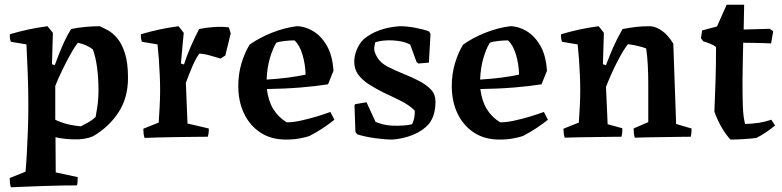

<svg xmlns="http://www.w3.org/2000/svg" viewBox="-20 -579 3312 813"><path d="M26 214Q23 204 22 194.5Q21 185 21 175L88 148Q91 118 93.5 73Q96 28 98 -25Q100 -78 100 -131Q100 -200 97.5 -266.5Q95 -333 92 -391L26 -402Q20 -417 22 -434Q98 -457 181 -468L204 -440L200 -307L212 -303Q217 -317 227 -343Q237 -369 250.5 -399Q264 -429 281 -456Q309 -462 340.5 -465Q372 -468 402 -468Q416 -462 436.5 -451Q457 -440 476.5 -417Q496 -394 509 -353.5Q522 -313 522 -249Q522 -165 482 -103.5Q442 -42 374 -2Q358 5 337 8.5Q316 12 295 11Q278 11 257 9Q236 7 215 2L216 151L309 171Q309 179 308.5 188.5Q308 198 306 206Q284 206 246.5 206.5Q209 207 167 208.5Q125 210 87 211.5Q49 213 26 214ZM322 -44Q329 -48 348.5 -58Q368 -68 385 -84Q386 -89 391.5 -123Q397 -157 397 -199Q397 -249 391 -293.5Q385 -338 373 -370Q347 -390 310 -398Q298 -384 280 -352Q262 -320 244 -283Q226 -246 214 -215V-72Q220 -68 247.5 -58.5Q275 -49 322 -44Z M592 5Q589 -4 588 -14Q587 -24 587 -34L652 -60Q654 -90 656 -126.5Q658 -163 658 -197Q658 -225 656.5 -260.5Q655 -296 652.5 -330.5Q650 -365 647 -391L581 -402Q578 -410 577 -418Q576 -426 577 -434Q653 -457 736 -468L758 -440L746 -310L759 -306Q772 -346 788 -382.5Q804 -419 823 -456Q850 -462 885.5 -464.5Q921 -467 949 -463L957 -438L934 -344L914 -331Q894 -337 869.5 -344Q845 -351 824 -352Q808 -330 793.5 -295.5Q779 -261 767 -228L774 -56L864 -35Q865 -18 860 0Q838 0 802.5 0.5Q767 1 727.5 1.5Q688 2 651.5 3Q615 4 592 5Z M1191 12Q1128 12 1083 -17.5Q1038 -47 1013.5 -98Q989 -149 989 -215Q989 -266 1002.5 -311Q1016 -356 1037 -390Q1076 -418 1129 -439.5Q1182 -461 1236 -468Q1271 -468 1305.5 -447.5Q1340 -427 1364 -385.5Q1388 -344 1392 -279L1369 -222Q1319 -214 1252.5 -208.5Q1186 -203 1110 -202Q1116 -152 1137 -117.5Q1158 -83 1194 -61Q1221 -61 1255 -68.5Q1289 -76 1322 -86Q1355 -96 1379 -105L1396 -72Q1375 -55 1348 -37Q1321 -19 1290 -3Q1276 2 1249.5 7Q1223 12 1191 12ZM1109 -242Q1158 -245 1200 -250.5Q1242 -256 1274 -263Q1273 -306 1261 -347Q1249 -388 1227 -408Q1209 -408 1185.5 -405.5Q1162 -403 1150 -398Q1135 -374 1123 -333.5Q1111 -293 1109 -242Z M1641 12Q1610 12 1567.5 6Q1525 0 1493 -10L1485 -20L1481 -133L1484 -138L1532 -146L1570 -63Q1587 -56 1603.5 -52Q1620 -48 1641 -47Q1665 -46 1687 -47.5Q1709 -49 1725 -53Q1738 -80 1736 -111Q1713 -134 1676 -152.5Q1639 -171 1600 -189Q1569 -205 1541.5 -222.5Q1514 -240 1497 -263Q1480 -286 1480 -318Q1480 -342 1490.5 -368Q1501 -394 1519 -412Q1576 -461 1672 -468Q1703 -468 1738 -461.5Q1773 -455 1797 -446L1803 -435L1796 -314L1752 -310L1744 -316L1717 -390Q1701 -399 1681.5 -403Q1662 -407 1642 -408Q1601 -410 1569 -400Q1567 -391 1565.5 -383Q1564 -375 1565 -366Q1569 -348 1581.5 -330Q1594 -312 1619 -298Q1654 -280 1690.5 -265.5Q1727 -251 1757 -235Q1787 -219 1805.5 -199Q1824 -179 1824 -149Q1824 -123 1818 -99Q1812 -75 1796 -54Q1769 -24 1727.5 -7.5Q1686 9 1641 12Z M2095 12Q2032 12 1987 -17.5Q1942 -47 1917.5 -98Q1893 -149 1893 -215Q1893 -266 1906.5 -311Q1920 -356 1941 -390Q1980 -418 2033 -439.5Q2086 -461 2140 -468Q2175 -468 2209.5 -447.5Q2244 -427 2268 -385.5Q2292 -344 2296 -279L2273 -222Q2223 -214 2156.5 -208.5Q2090 -203 2014 -202Q2020 -152 2041 -117.5Q2062 -83 2098 -61Q2125 -61 2159 -68.5Q2193 -76 2226 -86Q2259 -96 2283 -105L2300 -72Q2279 -55 2252 -37Q2225 -19 2194 -3Q2180 2 2153.5 7Q2127 12 2095 12ZM2013 -242Q2062 -245 2104 -250.5Q2146 -256 2178 -263Q2177 -306 2165 -347Q2153 -388 2131 -408Q2113 -408 2089.5 -405.5Q2066 -403 2054 -398Q2039 -374 2027 -333.5Q2015 -293 2013 -242Z M2371 4Q2368 -6 2367 -15Q2366 -24 2366 -34L2431 -60Q2433 -90 2435 -126.5Q2437 -163 2437 -197Q2437 -225 2435.5 -260.5Q2434 -296 2431.5 -330.5Q2429 -365 2426 -391L2360 -402Q2357 -410 2356 -418Q2355 -426 2356 -434Q2432 -457 2515 -468L2537 -440L2533 -307L2546 -303Q2560 -341 2576.5 -378.5Q2593 -416 2616 -456Q2648 -462 2673.5 -465Q2699 -468 2730 -468Q2750 -468 2770.5 -456.5Q2791 -445 2806.5 -427.5Q2822 -410 2831 -394Q2834 -309 2837 -224Q2840 -139 2843 -54L2908 -35Q2909 -17 2905 0Q2886 0 2855.5 0.5Q2825 1 2790 1.5Q2755 2 2722.5 2.5Q2690 3 2668 4Q2665 -6 2664 -15.5Q2663 -25 2663 -35L2725 -62V-227Q2725 -261 2723 -302.5Q2721 -344 2716 -374Q2700 -380 2680.5 -384.5Q2661 -389 2639 -392Q2621 -370 2594.5 -319Q2568 -268 2546 -211L2553 -53L2615 -36Q2616 -18 2612 0Q2593 0 2561 0.5Q2529 1 2492.5 1.5Q2456 2 2423.5 2.5Q2391 3 2371 4Z M3073 12Q3054 -8 3036 -39Q3018 -70 3005 -106Q3008 -174 3010 -242.5Q3012 -311 3012 -380Q3002 -388 2987 -394Q2972 -400 2958 -404L2948 -417L2953 -450L3016 -467L3057 -559H3131L3129 -454L3239 -457L3254 -447L3245 -395Q3235 -396 3212.5 -396.5Q3190 -397 3166 -397.5Q3142 -398 3127 -398Q3126 -366 3125.5 -331Q3125 -296 3124.5 -268.5Q3124 -241 3124 -232Q3124 -173 3125.5 -128.5Q3127 -84 3135 -54Q3167 -55 3193.5 -59Q3220 -63 3246 -72L3262 -48Q3246 -34 3224.5 -19.5Q3203 -5 3183 5Q3162 8 3130 10Q3098 12 3073 12Z"/></svg>

Font: Labrada SemiBold
Style: Regular
Weight: 600
Designer: Mercedes Jáuregui
Foundry: Omnibus-Type Team
Version: Version 1.000; ttfautohint (v1.8.4.7-5d5b)